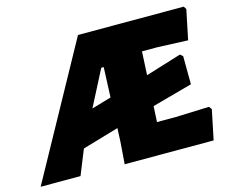

<svg xmlns="http://www.w3.org/2000/svg" viewBox="-120 -777 1085 907"><g transform="rotate(-15 422.5 -323.5)"><path d="M770 -433 783 -422 784 -284 587 -230 583 -153H674L839 -159L849 -145L819 0H384L392 -107L395 -174L218 -122L216 -119L168 0H-27L329 -647H846L855 -633L825 -488L676 -494H601L595 -379ZM395 -469 305 -294 401 -322 407 -469Z"/></g></svg>

Font: Alegreya Sans SC Black
Style: Italic
Weight: 900
Italic angle: -7°
Designer: Juan Pablo del Peral
Foundry: Huerta Tipografica
Version: Version 2.007